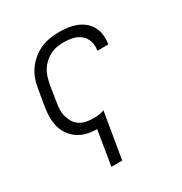

<svg xmlns="http://www.w3.org/2000/svg" viewBox="-173 -656 946 998"><g transform="rotate(-30 300.0 -156.5)"><path d="M208 215 242 8Q212 8 183.5 1.5Q155 -5 131.5 -20.5Q108 -36 91 -59Q74 -82 66.5 -109.5Q59 -137 59 -167.5Q59 -198 64 -228L81 -328Q85 -355 94.5 -382Q104 -409 121 -433Q138 -457 161.5 -476.5Q185 -496 211.5 -507.5Q238 -519 266 -523.5Q294 -528 321 -528Q347 -528 373.5 -524.5Q400 -521 423.5 -512Q447 -503 466.5 -487.5Q486 -472 498 -450Q510 -428 513.5 -402.5Q517 -377 513 -350L512 -344H447V-348Q452 -376 443.5 -401Q435 -426 415.5 -442Q396 -458 370 -464Q344 -470 317 -470Q297 -470 276 -466.5Q255 -463 236 -453.5Q217 -444 200.5 -429Q184 -414 172.5 -396Q161 -378 155 -358Q149 -338 145 -318L129 -218Q125 -197 124.5 -175.5Q124 -154 129.5 -134.5Q135 -115 145.5 -98Q156 -81 172.5 -70Q189 -59 210 -54.5Q231 -50 252 -50Q269 -50 286 -52Q303 -54 319 -60L273 215Z"/></g></svg>

Font: Iosevka Aile Light Oblique
Style: Regular
Weight: 300
Italic angle: -9°
Designer: Belleve Invis
Foundry: Belleve Invis
Version: Version 31.1.0; ttfautohint (v1.8.4)